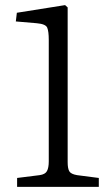

<svg xmlns="http://www.w3.org/2000/svg" viewBox="-20 -732 434 752"><path d="M47 0V-35L135 -46Q157 -49 164 -62Q171 -75 171 -100V-576Q171 -609 165 -623.5Q159 -638 124 -641L42 -648L46 -682L235 -712L245 -703V-97Q245 -72 251.5 -61Q258 -50 282 -46L367 -35V0Z"/></svg>

Font: Literata 18pt Light
Style: Regular
Weight: 300
Designer: Latin by Veronika Burian and Jose Scaglione. Greek by Irene Vlachou. Cyrillic by Vera Evstafieva.
Foundry: TypeTogether
Version: Version 3.103;gftools[0.9.29]